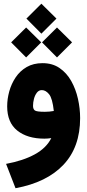

<svg xmlns="http://www.w3.org/2000/svg" viewBox="-20 -746 470 1033"><path d="M122.1 -646 202.6 -726.1 283.7 -646 202.6 -564.9ZM206.1 -518.1 286.6 -598.1 367.7 -518.1 286.6 -437ZM40 -518.1 120.6 -598.1 201.7 -518.1 120.6 -437ZM255.9 -2.9Q235.4 0 218.8 0Q127.4 0 73 -43.5Q18.6 -86.9 18.6 -173.8Q18.6 -213.4 29.8 -254.2Q41 -294.9 64.2 -329.6Q87.4 -364.3 123.5 -385.3Q159.7 -406.2 209 -406.2Q262.2 -406.2 300.5 -379.9Q338.9 -353.5 363.3 -310.1Q387.7 -266.6 399.4 -214.4Q411.1 -162.1 411.1 -110.4Q411.1 45.4 321.3 140.6Q231.4 235.8 63.5 266.6L12.7 135.7Q104.5 118.7 167 84.5Q229.5 50.3 255.9 -2.9ZM269.5 -148.9Q262.2 -216.8 244.1 -239Q226.1 -261.2 205.1 -261.2Q189 -261.2 178.5 -247.6Q168 -233.9 162.8 -214.4Q157.7 -194.8 157.7 -176.3Q157.7 -159.7 167 -152.1Q176.3 -144.5 221.2 -144.5Q245.6 -144.5 269.5 -148.9Z"/></svg>

Font: Vazir Black FD
Style: Black-FD
Weight: 900
Designer: Saber Rastikerdar
Foundry: Saber Rastikerdar
Version: Version 30.0.0